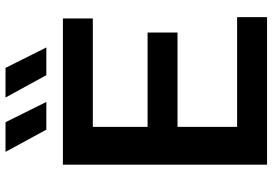

<svg xmlns="http://www.w3.org/2000/svg" viewBox="-166 -822 988 696"><g transform="rotate(-90 328.0 -474.0)"><path d="M216 -108.5H614V0H79V-740H609V-631.5H216V-433H558V-324.5H216ZM206 -800 125.5 -948H233L306.5 -800ZM403.5 -800 322.5 -948H430L504 -800Z"/></g></svg>

Font: Encode Sans Semi Expanded SmBd
Style: Regular
Weight: 600
Width: 6
Designer: Multiple Designers
Foundry: Impallari Type
Version: Version 2.000